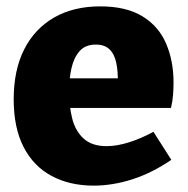

<svg xmlns="http://www.w3.org/2000/svg" viewBox="-20 -570 590 603"><path d="M274 13Q199 13 142 -17.5Q85 -48 54 -108.5Q23 -169 23 -258Q23 -350 56 -415Q89 -480 150 -515Q211 -550 295 -550Q376 -550 427 -519Q478 -488 501.5 -433.5Q525 -379 525 -311Q525 -292 523.5 -272Q522 -252 517 -231H162V-324H374L350 -307Q351 -346 345 -373.5Q339 -401 323.5 -415.5Q308 -430 281 -430Q248 -430 230 -409.5Q212 -389 204.5 -356Q197 -323 197 -284Q197 -236 207 -197Q217 -158 243 -134.5Q269 -111 315 -111Q346 -111 383.5 -122.5Q421 -134 462 -156L518 -68Q458 -27 396 -7Q334 13 274 13Z"/></svg>

Font: Bitter Thin ExtraBold
Style: Regular
Weight: 800
Version: Version 3.020